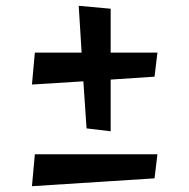

<svg xmlns="http://www.w3.org/2000/svg" viewBox="-20 -630 652 661"><path d="M361 -178 278 -188 267 -350 90 -339 100 -449H261L251 -610L361 -600V-449H522L512 -366L361 -356ZM90 11 100 -99H522L512 -16Z"/></svg>

Font: Joti One
Style: Regular
Weight: 400
Designer: Eduardo Rodriguez Tunni
Foundry: Eduardo Rodriguez Tunni
Version: Version 1.002; ttfautohint (v1.8.4.7-5d5b);gftools[0.9.24]